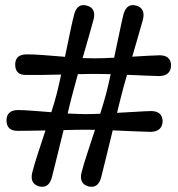

<svg xmlns="http://www.w3.org/2000/svg" viewBox="-20 -725 696 752"><path d="M376 -29.5Q364 14.5 326 5Q288.5 -6 299.5 -50Q307 -79.5 321.8 -124.2Q336.5 -169 352 -216.5Q331 -217 315.5 -217Q297.5 -217 275.2 -216.5Q253 -216 229 -215.5Q216 -162.5 203.5 -111.8Q191 -61 183 -29.5Q170.5 14.5 133 5Q95.5 -6 106.5 -50Q114 -79 128.2 -123Q142.5 -167 158 -214Q126 -213.5 97.8 -213Q69.5 -212.5 50 -212.5Q6 -212 5.5 -253Q5.5 -293 49.5 -294Q72.5 -294 107.8 -291.2Q143 -288.5 181 -285.5Q187.5 -306 193 -324.5Q198.5 -343 202.5 -359Q206.5 -374.5 210.8 -393.5Q215 -412.5 219.5 -433Q180.5 -432 144 -431.5Q107.5 -431 83.5 -431.5Q40 -430 39.5 -471.5Q39.5 -511.5 83 -512Q109.5 -512.5 150.5 -509.2Q191.5 -506 234.5 -502.5Q244.5 -550.5 253.8 -595.2Q263 -640 270.5 -668.5Q282.5 -713.5 320.5 -703Q358 -692.5 346 -647Q339 -620.5 327.5 -580.8Q316 -541 303.5 -497.5Q330 -496.5 349 -496.5Q365 -496.5 385.2 -497.2Q405.5 -498 427 -499Q437.5 -547.5 447 -593.5Q456.5 -639.5 463.5 -668.5Q476 -713.5 513.5 -703Q551 -692.5 539.5 -647Q532.5 -621.5 521.2 -583.2Q510 -545 498 -503Q529.5 -505 557.5 -506.5Q585.5 -508 605 -508.5Q649 -508.5 650 -469Q649 -428.5 604.5 -427Q582 -427.5 548 -429Q514 -430.5 477.5 -432Q470 -406.5 463.8 -383.5Q457.5 -360.5 453 -342Q449.5 -329 446 -314.2Q442.5 -299.5 438.5 -283Q477 -285 512.5 -287.2Q548 -289.5 571.5 -290Q615.5 -290 617 -250.5Q615.5 -210 571 -208.5Q545 -209 504.5 -210.8Q464 -212.5 421.5 -214.5Q408.5 -161.5 396.2 -111Q384 -60.5 376 -29.5ZM260 -342Q256.5 -328.5 252.8 -313Q249 -297.5 245 -280.5Q264.5 -279.5 282.8 -278.8Q301 -278 316 -278Q328 -278 342.5 -278.5Q357 -279 372.5 -279.5Q379.5 -301.5 385.5 -321.8Q391.5 -342 396 -359Q400 -375 404.5 -394Q409 -413 413.5 -434.5Q395.5 -435 378.8 -435.2Q362 -435.5 348.5 -435.5Q335 -435.5 319 -435.2Q303 -435 285 -434.5Q278 -408.5 271.5 -384.8Q265 -361 260 -342Z"/></svg>

Font: Fraunces 72pt SuperSoft
Style: Bold
Weight: 700
Version: Version 1.000;[0bf87f6ff]